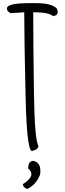

<svg xmlns="http://www.w3.org/2000/svg" viewBox="-20 -949 415 1233"><path d="M166 -928.7H214.8Q311.5 -928.7 344.7 -894.5L350.6 -876V-873Q350.6 -848.6 320.3 -845.7Q291 -870.1 203.1 -870.1H193.4V-866.2Q193.4 -685.5 197.8 -365.2Q202.1 -44.9 227.5 -10.7Q217.8 16.6 194.3 16.6Q153.3 60.5 144.5 -319.3Q135.7 -699.2 135.7 -866.2V-870.1L48.8 -864.3Q24.4 -875 24.4 -894.5Q24.4 -928.7 166 -928.7ZM194.3 84Q249 96.7 237.3 172.9Q210.9 239.3 154.3 264.6Q127 253.9 127 233.4Q214.8 178.7 161.1 132.8Q161.1 84 194.3 84Z"/></svg>

Font: Sue Ellen Francisco
Style: Regular
Weight: 400
Designer: Kimberly Geswein
Foundry: Kimberly Geswein
Version: Version 1.002 2007